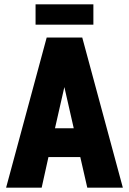

<svg xmlns="http://www.w3.org/2000/svg" viewBox="-20 -860 591 880"><path d="M8 0H171L202 -140H348L380 0H543L357 -688H194ZM232 -272 275 -461 318 -272ZM143 -747H408V-840H143Z"/></svg>

Font: Secuela Black
Style: Regular
Weight: 900
Designer: Fernando Haro
Foundry: deFharo
Version: Version 1.704